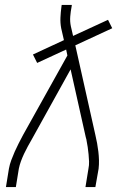

<svg xmlns="http://www.w3.org/2000/svg" viewBox="-20 -755 540 775"><path d="M4 0 16 -74Q19 -91 25.5 -108.5Q32 -126 39.5 -143Q47 -160 55.5 -176.5Q64 -193 73 -210L252 -531L247 -555L130 -501L113 -535L238 -593L227 -641Q223 -662 224 -684Q225 -706 228 -728L229 -735H270L269 -728Q265 -708 263.5 -688Q262 -668 266 -649L275 -610L416 -675L433 -641L284 -572L365 -210Q369 -193 372 -176.5Q375 -160 377 -143Q379 -126 379.5 -108.5Q380 -91 378 -74L365 0H325L337 -74Q340 -88 339.5 -103Q339 -118 337.5 -132.5Q336 -147 334 -161.5Q332 -176 329 -190V-191Q328 -194 327.5 -196.5Q327 -199 326 -202L265 -475L108 -192Q100 -178 92 -163.5Q84 -149 77 -134Q70 -119 64.5 -104Q59 -89 56 -74L44 0Z"/></svg>

Font: Iosevka Curly XLtObl
Style: Regular
Weight: 200
Italic angle: -9°
Monospace: yes
Designer: Belleve Invis
Foundry: Belleve Invis
Version: Version 11.1.0; ttfautohint (v1.8.3)